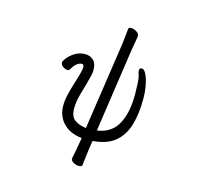

<svg xmlns="http://www.w3.org/2000/svg" viewBox="-124 -853 1248 1178"><g transform="rotate(15 500.0 -263.5)"><path d="M509 68Q506 89 502.5 119.5Q499 150 496 174Q495 187 474 187Q458 187 440.5 177.5Q423 168 423 153Q423 151 423.5 150Q424 149 424 148Q429 123 435 93Q441 63 444 41L448 17Q372 9 329.5 -35.5Q287 -80 287 -146Q287 -182 297 -222.5Q307 -263 319.5 -302Q332 -341 340 -373Q343 -384 344 -392Q345 -400 345 -406Q345 -423 332 -423Q316 -423 300 -410.5Q284 -398 270 -372Q265 -364 254 -364Q241 -364 226 -374.5Q211 -385 211 -400Q211 -409 227.5 -430Q244 -451 272.5 -468.5Q301 -486 338 -486Q367 -486 388.5 -466.5Q410 -447 410 -406Q410 -397 409 -387Q408 -377 405 -366Q391 -310 373.5 -251.5Q356 -193 356 -147Q356 -95 385 -74.5Q414 -54 457 -49L540 -610Q542 -627 545 -654Q548 -681 550 -704Q551 -714 567 -714Q582 -714 600.5 -703.5Q619 -693 619 -676V-672L604 -585L526 -52Q615 -64 655 -135.5Q695 -207 695 -325Q695 -357 693 -396Q691 -435 682 -458Q679 -467 679 -473Q679 -491 695 -491Q709 -491 721.5 -467Q734 -443 742.5 -402Q751 -361 751 -310Q751 -217 730 -146Q709 -75 658.5 -32.5Q608 10 517 17Z"/></g></svg>

Font: Klee One SemiBold
Style: Regular
Weight: 600
Designer: Fontworks Inc.
Foundry: Fontworks Inc.
Version: Version 1.00;January 12, 2022;FontCreator 13.0.0.2683 64-bit